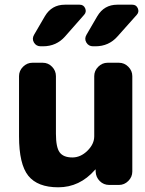

<svg xmlns="http://www.w3.org/2000/svg" viewBox="-20 -787 618 817"><path d="M479 -767H543Q560 -767 566.5 -751.5Q573 -736 562 -724L480 -632Q443 -590 386 -590H376Q357 -590 347.5 -606Q338 -622 348 -639L394 -718Q423 -767 479 -767ZM319 -767Q336 -767 342.5 -751.5Q349 -736 338 -724L257 -632Q220 -590 163 -590H153Q134 -590 124.5 -606Q115 -622 125 -639L171 -718Q200 -767 256 -767ZM228 10Q140 10 100.5 -39Q61 -88 61 -207V-463Q61 -486 78 -503Q95 -520 118 -520H162Q185 -520 201.5 -503Q218 -486 218 -463V-218Q218 -160 234 -138.5Q250 -117 288 -117Q323 -117 352 -145.5Q381 -174 381 -207V-463Q381 -486 398 -503Q415 -520 438 -520H486Q509 -520 526 -503Q543 -486 543 -463V-57Q543 -34 526 -17Q509 0 486 0H445Q421 0 404.5 -16.5Q388 -33 387 -57V-65Q387 -66 386 -66L384 -64Q319 10 228 10Z"/></svg>

Font: Rounded Mplus 1c ExtraBold
Style: Regular
Weight: 800
Version: Version 1.059.20150529